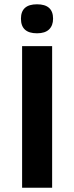

<svg xmlns="http://www.w3.org/2000/svg" viewBox="-20 -879 348 899"><path d="M83.5 0V-663.1H224.1V0ZM78.1 -791.5Q78.1 -858.9 153.3 -858.9Q228.5 -858.9 228.5 -791.5Q228.5 -759.3 209.7 -741.2Q190.9 -723.1 153.3 -723.1Q78.1 -723.1 78.1 -791.5Z"/></svg>

Font: Bpm'online Open Sans
Style: Bold
Weight: 700
Foundry: Ascender Corporation
Version: Version 1.10